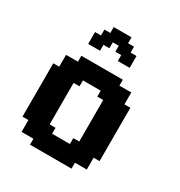

<svg xmlns="http://www.w3.org/2000/svg" viewBox="-150 -722 772 825"><g transform="rotate(30 235.5 -309.0)"><path d="M117.6 -558.8H147.1V-588.2H176.5V-617.6H264.7V-588.2H294.1V-558.8H323.5V-500H264.7V-529.4H235.3V-558.8H205.9V-529.4H176.5V-500H117.6ZM29.4 -352.9H58.8V-411.8H117.6V-441.2H323.5V-411.8H382.4V-352.9H411.8V-88.2H382.4V-29.4H323.5V0H117.6V-29.4H58.8V-88.2H29.4ZM147.1 -117.6H176.5V-88.2H264.7V-117.6H294.1V-323.5H264.7V-352.9H176.5V-323.5H147.1Z"/></g></svg>

Font: Jersey 20
Style: Regular
Weight: 400
Designer: Sarah Cadigan-Fried
Version: Version 1.000; ttfautohint (v1.8.4.7-5d5b)